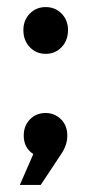

<svg xmlns="http://www.w3.org/2000/svg" viewBox="-20 -440 256 542"><path d="M172 -355Q172 -326 154 -307Q136 -288 109 -288Q82 -288 64 -307Q46 -326 46 -355Q46 -383 64 -401.5Q82 -420 109 -420Q136 -420 154 -401.5Q172 -383 172 -355ZM170 -57Q170 -30 152 -4L95 82H36L74 -5Q47 -23 47 -57Q47 -85 64.5 -103Q82 -121 109 -121Q134 -121 152 -103.5Q170 -86 170 -57Z"/></svg>

Font: Sapa
Style: Regular
Weight: 400
Version: Version 1.20 June 8, 2016